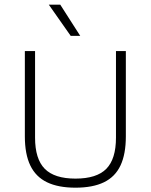

<svg xmlns="http://www.w3.org/2000/svg" viewBox="-20 -820 664 846"><path d="M312.5 7Q236.5 7 187 -17Q137.5 -41 113.5 -91Q89.5 -141 89.5 -219V-595H134.5V-213.5Q134.5 -119.5 177.2 -76.2Q220 -33 312.5 -33Q406 -33 448.5 -76.2Q491 -119.5 491 -213.5V-595H534.5V-219Q534.5 -141 511 -91Q487.5 -41 438.2 -17Q389 7 312.5 7ZM291.5 -662 195 -799.5H245.5L333.5 -662Z"/></svg>

Font: Encode Sans SC ExtraLight
Style: Regular
Weight: 250
Designer: Multiple Designers
Foundry: Impallari Type
Version: Version 3.002